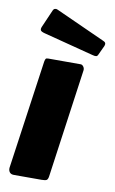

<svg xmlns="http://www.w3.org/2000/svg" viewBox="-86 -797 506 844"><g transform="rotate(10 167.0 -375.5)"><path d="M192 -21Q190 -7 184 -3.5Q178 0 162 0H38Q25 0 19 -8Q13 -16 14 -28L83 -514Q85 -524 87.5 -527Q90 -530 99 -530H243Q250 -530 255.5 -522.5Q261 -515 260 -506ZM80 -740Q83 -748 89 -750Q95 -752 101 -749L322 -649Q330 -646 332.5 -641Q335 -636 332 -628L312 -585Q309 -578 303.5 -577Q298 -576 287 -579L63 -637Q48 -641 45 -646.5Q42 -652 46 -662L80 -740Z"/></g></svg>

Font: Libre Franklin Thin ExtraBold
Style: Italic
Weight: 800
Italic angle: -8°
Version: Version 2.000